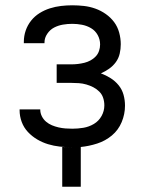

<svg xmlns="http://www.w3.org/2000/svg" viewBox="-20 -548 540 725"><path d="M215 157V7Q224 7 232 7.5Q240 8 249 8H251Q228 8 205.5 5.5Q183 3 161.5 -3.5Q140 -10 120.5 -21.5Q101 -33 85.5 -49.5Q70 -66 62 -87.5Q54 -109 54 -132V-135H132V-134Q132 -121 138 -109Q144 -97 154 -88.5Q164 -80 176 -75Q188 -70 201 -67Q214 -64 227 -63Q240 -62 253 -62Q274 -62 295 -65.5Q316 -69 334.5 -80Q353 -91 363.5 -110Q374 -129 374 -150Q374 -165 369.5 -178.5Q365 -192 355 -202Q345 -212 332.5 -218.5Q320 -225 306 -229Q292 -233 278 -234Q264 -235 250 -235H194V-305H250Q262 -305 274.5 -306.5Q287 -308 299 -311Q311 -314 322 -320Q333 -326 341.5 -335Q350 -344 354 -356Q358 -368 358 -380Q358 -399 349 -415.5Q340 -432 324 -441.5Q308 -451 289.5 -454.5Q271 -458 253 -458Q235 -458 217.5 -455Q200 -452 184.5 -444Q169 -436 158.5 -420.5Q148 -405 148 -388V-385H70V-390Q70 -412 77 -432.5Q84 -453 97.5 -470Q111 -487 129.5 -498.5Q148 -510 168.5 -516.5Q189 -523 210.5 -525.5Q232 -528 253 -528Q275 -528 297 -525.5Q319 -523 340 -515.5Q361 -508 379.5 -495Q398 -482 411 -464.5Q424 -447 430 -425Q436 -403 436 -381Q436 -363 432 -345.5Q428 -328 417.5 -313.5Q407 -299 392 -288.5Q377 -278 361 -271Q380 -264 397.5 -253Q415 -242 428 -226Q441 -210 446.5 -190Q452 -170 452 -149Q452 -117 439.5 -87Q427 -57 402.5 -36.5Q378 -16 347 -6Q316 4 285 7V157Z"/></svg>

Font: Iosevka Fixed
Style: Regular
Weight: 400
Monospace: yes
Designer: Belleve Invis
Foundry: Belleve Invis
Version: Version 33.2.4